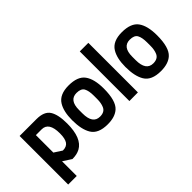

<svg xmlns="http://www.w3.org/2000/svg" viewBox="-74 -1321 2060 2060"><g transform="rotate(-45 955.5 -291.0)"><path d="M529 -301Q529 -78 414 -16Q367 9 299 9L203 -53V170H73V-567H329Q445 -567 487 -501.5Q529 -436 529 -301ZM399 -281Q399 -450 291 -450H203V-185L291 -128Q349 -128 374 -164.5Q399 -201 399 -281Z M942 -258V-310Q942 -384 920.5 -423Q899 -462 831 -462Q721 -462 721 -314V-262Q721 -103 831 -103Q902 -103 924 -156Q942 -198 942 -258ZM1072 -288Q1072 -103 1002 -40Q943 14 831 14Q688 14 638 -70Q591 -147 591 -288Q591 -420 638 -495Q690 -579 827.5 -579Q965 -579 1018.5 -505.5Q1072 -432 1072 -288Z M1301 0 1171 1V-752H1301Z M1750 -258V-310Q1750 -384 1728.5 -423Q1707 -462 1639 -462Q1529 -462 1529 -314V-262Q1529 -103 1639 -103Q1710 -103 1732 -156Q1750 -198 1750 -258ZM1880 -288Q1880 -103 1810 -40Q1751 14 1639 14Q1496 14 1446 -70Q1399 -147 1399 -288Q1399 -420 1446 -495Q1498 -579 1635.5 -579Q1773 -579 1826.5 -505.5Q1880 -432 1880 -288Z"/></g></svg>

Font: Viga
Style: Regular
Weight: 400
Designer: Oscar Yáñez
Foundry: Fontstage
Version: Version 1.001